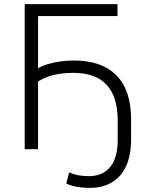

<svg xmlns="http://www.w3.org/2000/svg" viewBox="-20 -725 717 933"><path d="M417 188Q382 188 352.5 182.5Q323 177 302 167L316 113Q336 122 359.5 126.5Q383 131 412 131Q478 131 515 87Q552 43 552 -46V-139Q552 -254 498.5 -312.5Q445 -371 335 -371Q301 -371 270.5 -366.5Q240 -362 213.5 -352.5Q187 -343 165 -329V0H100V-705H551V-647H165V-393Q184 -405 212.5 -413.5Q241 -422 273.5 -426.5Q306 -431 339 -431Q474 -431 545.5 -359Q617 -287 617 -145V-47Q617 29 593 81.5Q569 134 524 161Q479 188 417 188Z"/></svg>

Font: Nunito Sans 10pt Light
Style: Regular
Weight: 300
Designer: Vernon Adams
Foundry: Vernon Adams
Version: Version 3.101;gftools[0.9.27]